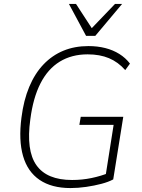

<svg xmlns="http://www.w3.org/2000/svg" viewBox="-20 -947 719 975"><path d="M338 8Q242 8 181 -33.5Q120 -75 97 -155Q74 -235 89 -350Q100 -438 128.5 -506Q157 -574 201 -620Q245 -666 302 -689.5Q359 -713 429 -713Q475 -713 514.5 -703Q554 -693 586 -673Q618 -653 640 -624L616 -591Q580 -632 533.5 -651.5Q487 -671 425 -671Q344 -671 283.5 -634Q223 -597 185.5 -523.5Q148 -450 134 -341Q112 -183 165 -108Q218 -33 346 -33Q397 -33 445 -43Q493 -53 535 -70L513 -34L557 -313H383L390 -354H606L555 -36Q531 -23 495 -13.5Q459 -4 418 2Q377 8 338 8ZM417 -765 330 -927H366L446 -804L564 -927H600L464 -765Z"/></svg>

Font: Nunito Sans 10pt SemiCondensed ExtraLight
Style: Italic
Weight: 250
Width: 4
Italic angle: -9°
Designer: Vernon Adams
Foundry: Vernon Adams
Version: Version 3.101;gftools[0.9.27]